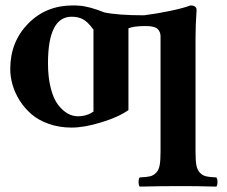

<svg xmlns="http://www.w3.org/2000/svg" viewBox="-20 -464 843 713"><path d="M327.1 -49.8V-354Q306.2 -382.8 288.3 -392.3Q270.5 -401.9 246.1 -401.9Q158.2 -401.9 158.2 -229Q158.2 -176.8 168.5 -136.7Q178.7 -96.7 195.6 -75Q212.4 -53.2 231 -42.7Q249.5 -32.2 269 -32.2Q302.7 -32.2 327.1 -49.8ZM515.1 -407.2Q565.4 -413.6 615.5 -424.3Q665.5 -435.1 687 -443.8Q710 -443.8 710 -426.8Q706.1 -370.6 706.1 -321.8V99.1Q706.1 131.3 709.2 149.2Q712.4 167 722.2 177.2Q731.9 187.5 744.9 190.7Q757.8 193.8 783.2 194.8Q787.6 199.2 787.6 211.9Q787.6 224.6 783.2 229Q709 227.1 664.1 227.1H641.1Q583 227.1 499 229Q494.6 224.6 494.6 211.9Q494.6 199.2 499 194.8Q524.4 193.8 537.4 190.7Q550.3 187.5 560.1 177.2Q569.8 167 573 149.2Q576.2 131.3 576.2 99.1V-328.1Q576.2 -339.4 572 -347.2Q567.9 -355 562.5 -358.9Q557.1 -362.8 547.6 -364.7Q538.1 -366.7 532.7 -366.9Q527.3 -367.2 518.1 -367.2Q477.5 -367.2 457 -358.9V-55.2Q420.4 -29.3 356.7 -9.8Q293 9.8 246.1 9.8Q200.2 9.8 161.4 -3.9Q122.6 -17.6 96.7 -40Q70.8 -62.5 52.7 -91.3Q34.7 -120.1 26.4 -149.7Q18.1 -179.2 18.1 -208Q18.1 -308.1 84.2 -376Q150.4 -443.8 250 -443.8Q266.1 -443.8 273.9 -442.9Q309.6 -440.9 367.2 -418Q417.5 -407.2 515.1 -407.2Z"/></svg>

Font: Common Serif
Style: Bold
Weight: 700
Designer: Philipp H. Poll, Khaled Hosny
Foundry: Stefan Peev, Context Ltd.
Version: Version 1.026